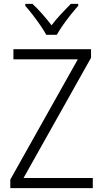

<svg xmlns="http://www.w3.org/2000/svg" viewBox="-20 -967 530 987"><path d="M457 0H33V-44L380 -662H49V-714H448V-670L101 -52H457ZM218 -788Q206 -810 187 -837.5Q168 -865 147.5 -891.5Q127 -918 110 -937V-947H147Q171 -925 197 -895.5Q223 -866 245 -837Q268 -867 293 -894Q318 -921 344 -947H382V-937Q364 -917 343 -890.5Q322 -864 303 -837Q284 -810 272 -788Z"/></svg>

Font: Noto Sans Khmer UI SemiCondensed Light
Style: Regular
Weight: 300
Width: 4
Designer: Danh Hong and the Monotype Design Team
Foundry: Monotype Imaging Inc.
Version: Version 2.002; ttfautohint (v1.8.4.7-5d5b)